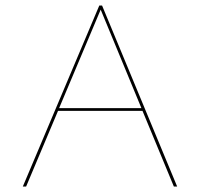

<svg xmlns="http://www.w3.org/2000/svg" viewBox="-20 -678 727 698"><path d="M498 -275H191L75 0H63L341 -658H351L624 0H612ZM494 -285 346 -643 195 -285Z"/></svg>

Font: Ysabeau Infant Hairline
Style: Regular
Weight: 100
Designer: Christian Thalmann (Catharsis Fonts)
Version: Version 0.003